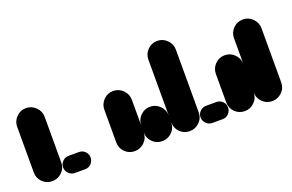

<svg xmlns="http://www.w3.org/2000/svg" viewBox="-63 -630 1277 840"><g transform="rotate(-20 576.0 -210.0)"><path d="M0 -64H128V-276H0ZM64 -128Q37 -128 18.5 -109Q0 -90 0 -64Q0 -37 18.5 -18.5Q37 0 64 0Q90 0 109 -18.5Q128 -37 128 -64Q128 -90 109 -109Q90 -128 64 -128ZM64 -340Q37 -340 18.5 -321Q0 -302 0 -276Q0 -249 18.5 -230.5Q37 -212 64 -212Q90 -212 109 -230.5Q128 -249 128 -276Q128 -302 109 -321Q90 -340 64 -340Z M168 -80Q152 -80 140 -68.5Q128 -57 128 -40Q128 -24 140 -12Q152 0 168 0H216Q233 0 244.5 -12Q256 -24 256 -40Q256 -57 244.5 -68.5Q233 -80 216 -80Z M256 0Q256 0 256 0Q256 0 256 0Q256 0 256 0Q256 0 256 0H384Q384 0 384 0Q384 0 384 0Q384 0 384 0Q384 0 384 0Z M384 -64H512V-216H384ZM448 -128Q421 -128 402.5 -109Q384 -90 384 -64Q384 -37 402.5 -18.5Q421 0 448 0Q474 0 493 -18.5Q512 -37 512 -64Q512 -90 493 -109Q474 -128 448 -128ZM448 -280Q421 -280 402.5 -261Q384 -242 384 -216Q384 -189 402.5 -170.5Q421 -152 448 -152Q474 -152 493 -170.5Q512 -189 512 -216Q512 -242 493 -261Q474 -280 448 -280Z M512 -64H640V-96H512ZM576 -128Q549 -128 530.5 -109Q512 -90 512 -64Q512 -37 530.5 -18.5Q549 0 576 0Q602 0 621 -18.5Q640 -37 640 -64Q640 -90 621 -109Q602 -128 576 -128ZM576 -160Q549 -160 530.5 -141Q512 -122 512 -96Q512 -69 530.5 -50.5Q549 -32 576 -32Q602 -32 621 -50.5Q640 -69 640 -96Q640 -122 621 -141Q602 -160 576 -160Z M640 -64H768V-356H640ZM704 -128Q677 -128 658.5 -109Q640 -90 640 -64Q640 -37 658.5 -18.5Q677 0 704 0Q730 0 749 -18.5Q768 -37 768 -64Q768 -90 749 -109Q730 -128 704 -128ZM704 -420Q677 -420 658.5 -401Q640 -382 640 -356Q640 -329 658.5 -310.5Q677 -292 704 -292Q730 -292 749 -310.5Q768 -329 768 -356Q768 -382 749 -401Q730 -420 704 -420Z M808 -80Q792 -80 780 -68.5Q768 -57 768 -40Q768 -24 780 -12Q792 0 808 0H856Q873 0 884.5 -12Q896 -24 896 -40Q896 -57 884.5 -68.5Q873 -80 856 -80Z M896 -64H1024V-196H896ZM960 -128Q933 -128 914.5 -109Q896 -90 896 -64Q896 -37 914.5 -18.5Q933 0 960 0Q986 0 1005 -18.5Q1024 -37 1024 -64Q1024 -90 1005 -109Q986 -128 960 -128ZM960 -260Q933 -260 914.5 -241Q896 -222 896 -196Q896 -169 914.5 -150.5Q933 -132 960 -132Q986 -132 1005 -150.5Q1024 -169 1024 -196Q1024 -222 1005 -241Q986 -260 960 -260Z M1024 -64H1152V-316H1024ZM1088 -128Q1061 -128 1042.5 -109Q1024 -90 1024 -64Q1024 -37 1042.5 -18.5Q1061 0 1088 0Q1114 0 1133 -18.5Q1152 -37 1152 -64Q1152 -90 1133 -109Q1114 -128 1088 -128ZM1088 -380Q1061 -380 1042.5 -361Q1024 -342 1024 -316Q1024 -289 1042.5 -270.5Q1061 -252 1088 -252Q1114 -252 1133 -270.5Q1152 -289 1152 -316Q1152 -342 1133 -361Q1114 -380 1088 -380Z"/></g></svg>

Font: Wavefont
Style: Bold
Weight: 700
Version: Version 3.004;gftools[0.9.33]